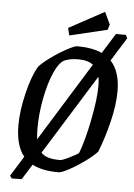

<svg xmlns="http://www.w3.org/2000/svg" viewBox="-58 -833 651 936"><g transform="rotate(5 268.0 -365.5)"><path d="M465 -556Q512 -506 512 -409Q512 -343 492 -260.5Q472 -178 444 -108Q424 -86 385.5 -58Q347 -30 310.5 -10.5Q274 9 260 9Q179 9 131 -17L84 58L35 59L26 46L87 -52Q45 -103 45 -203Q45 -274 66.5 -362Q88 -450 116 -495Q133 -515 171 -542.5Q209 -570 247 -590.5Q285 -611 297 -611Q372 -611 419 -589L480 -687H529L536 -670ZM142 -142 381 -528Q355 -548 308 -548Q270 -548 243 -537Q216 -526 192 -472Q168 -418 153.5 -342.5Q139 -267 139 -196Q139 -166 142 -142ZM413 -472 169 -79Q183 -64 205.5 -57.5Q228 -51 262 -51Q273 -51 310 -69.5Q347 -88 352 -94Q376 -157 396.5 -260Q417 -363 417 -427Q417 -455 413 -472ZM245 -696 418 -790 446 -730 438 -704 254 -660Z"/></g></svg>

Font: Grenze
Style: Italic
Weight: 400
Italic angle: -10°
Designer: Renata Polastri
Foundry: Omnibus-Type
Version: Version 1.002; ttfautohint (v1.8)